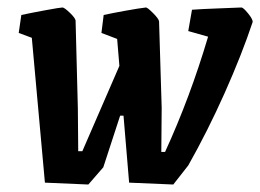

<svg xmlns="http://www.w3.org/2000/svg" viewBox="-20 -484 695 513"><path d="M655 -425Q626 -338 580.5 -236Q535 -134 483 -42L443 9L325 4L310 -175H301L256 -37L216 9L100 4L65 -383L30 -396L37 -444Q60 -449 100.5 -456.5Q141 -464 147 -464Q152 -464 167.5 -449Q183 -434 182 -427L188 -195L189 -80H200L299 -308L293 -380L251 -396L257 -444Q280 -449 316 -455.5Q352 -462 370 -464Q374 -464 389 -449Q404 -434 405 -427L412 -196L411 -78H421Q488 -224 536 -386L483 -401L493 -458Q520 -460 562 -461.5Q604 -463 625 -464Q630 -464 643 -448Q656 -432 655 -425Z"/></svg>

Font: Grenze SemiBold
Style: Italic
Weight: 600
Italic angle: -10°
Designer: Renata Polastri
Foundry: Omnibus-Type
Version: Version 1.002; ttfautohint (v1.8)